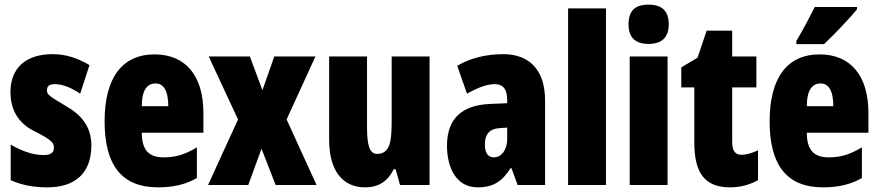

<svg xmlns="http://www.w3.org/2000/svg" viewBox="-20 -796 3783 826"><path d="M373 -170C373 -255 327 -304 260 -342C189 -384 182 -390 182 -408C182 -426 193 -434 216 -434C254 -434 292 -415 325 -393L365 -516C312 -547 263 -563 206 -563C91 -563 25 -503 25 -400C25 -322 60 -265 129 -231C206 -193 212 -179 212 -161C212 -138 197 -129 167 -129C117 -129 67 -150 26 -174V-21C77 2 129 10 184 10C303 10 373 -51 373 -170Z M645 -562C504 -562 430 -459 430 -274C430 -90 500 10 660 10C724 10 778 -2 827 -30V-162C775 -131 735 -119 684 -119C620 -119 590 -151 590 -225H855V-310C855 -472 777 -562 645 -562ZM649 -437C682 -437 704 -409 704 -339H590C590 -411 615 -437 649 -437Z M1004 -282 875 0H1048L1105 -156L1166 0H1342L1213 -282L1337 -553H1160L1109 -408L1055 -553H878Z M1828 -553H1665V-280C1665 -191 1660 -134 1602 -134C1570 -134 1559 -172 1559 -246V-553H1396V-193C1396 -64 1453 10 1550 10C1609 10 1648 -16 1674 -68H1682L1701 0H1828Z M2145 -563C2069 -563 2001 -545 1947 -513L1989 -393C2039 -421 2077 -434 2109 -434C2145 -434 2162 -411 2162 -366V-352L2090 -349C1968 -344 1903 -287 1903 -169C1903 -79 1940 10 2035 10C2104 10 2141 -17 2177 -73H2180L2207 0H2325V-363C2325 -498 2255 -563 2145 -563ZM2132 -245 2162 -247V-198C2162 -151 2137 -119 2105 -119C2079 -119 2066 -138 2066 -176C2066 -220 2088 -243 2132 -245Z M2587 0V-760H2424V0Z M2770 -776C2710 -776 2684 -748 2684 -691C2684 -635 2713 -607 2770 -607C2827 -607 2857 -635 2857 -691C2857 -747 2830 -776 2770 -776ZM2852 -553H2689V0H2852Z M3170 -130C3143 -130 3130 -148 3130 -184V-420H3234V-553H3130V-664H3020L2981 -548L2911 -506V-420H2967V-182C2967 -52 3012 10 3121 10C3166 10 3205 -1 3241 -21V-149C3214 -137 3190 -130 3170 -130Z M3667 -756V-766H3485C3463 -722 3438 -673 3406 -620V-606H3525C3575 -653 3639 -722 3667 -756ZM3506 -562C3365 -562 3291 -459 3291 -274C3291 -90 3361 10 3521 10C3585 10 3639 -2 3688 -30V-162C3636 -131 3596 -119 3545 -119C3481 -119 3451 -151 3451 -225H3716V-310C3716 -472 3638 -562 3506 -562ZM3510 -437C3543 -437 3565 -409 3565 -339H3451C3451 -411 3476 -437 3510 -437Z"/></svg>

Font: Noto Sans Bengali ExtraCondensed Black
Style: Regular
Weight: 900
Width: 2
Designer: Joana Ranito - Universal Thirst; Jelle Bosma - Monotype Design Team
Foundry: Universal Thirst ehf.
Version: Version 3.000